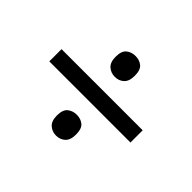

<svg xmlns="http://www.w3.org/2000/svg" viewBox="-108 -746 788 788"><g transform="rotate(45 286.0 -352.0)"><path d="M285 -462Q262 -462 245.5 -476.5Q229 -491 229 -523Q229 -557 245.5 -570Q262 -583 285 -583Q308 -583 324 -570Q340 -557 340 -523Q340 -491 324 -476.5Q308 -462 285 -462ZM50 -317V-388H521V-317ZM285 -121Q262 -121 245.5 -135.5Q229 -150 229 -182Q229 -216 245.5 -229Q262 -242 285 -242Q308 -242 324 -229Q340 -216 340 -182Q340 -150 324 -135.5Q308 -121 285 -121Z"/></g></svg>

Font: Noto Sans Nabataean
Style: Regular
Weight: 400
Designer: Monotype Design Team
Foundry: Monotype Imaging Inc.
Version: Version 2.001; ttfautohint (v1.8.4.7-5d5b)